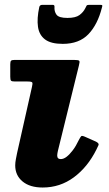

<svg xmlns="http://www.w3.org/2000/svg" viewBox="-20 -774 464 814"><path d="M246 -588Q315.5 -588 354.8 -629Q394 -670 412 -741.5Q414.5 -749 413.5 -751.2Q412.5 -753.5 404.5 -753.5H358Q349 -753.5 347 -749.8Q345 -746 341.5 -739Q333.5 -722.5 317 -710.2Q300.5 -698 266 -698Q229.5 -698 219.5 -711.8Q209.5 -725.5 211 -745.5Q211.5 -753.5 203.5 -753.5H160Q148.5 -753.5 146.5 -744Q136 -695.5 141 -660.5Q146 -625.5 171 -606.8Q196 -588 246 -588ZM314.5 -496Q319 -512.5 316 -516.2Q313 -520 293 -520H42.5Q31 -520 27.2 -516.8Q23.5 -513.5 23.5 -501.5V-448.5Q23.5 -435.5 26.8 -432Q30 -428.5 43 -428.5H96Q114.5 -428.5 116.8 -424.2Q119 -420 115.5 -405.5L52.5 -125.5Q50.5 -115.5 47.5 -100.2Q44.5 -85 44.5 -73Q44.5 -30.5 75.5 -4.8Q106.5 21 161 21Q234.5 21 293 -22.2Q351.5 -65.5 388.5 -139.5Q395 -152 397.8 -159.2Q400.5 -166.5 387 -173.5L343 -193Q328 -200 324.5 -196.8Q321 -193.5 314 -180Q302 -154.5 288.5 -136.8Q275 -119 262.2 -109.2Q249.5 -99.5 237.5 -99.5Q222.5 -99.5 222.5 -115Q222.5 -119 223.5 -124.5Q224.5 -130 225.5 -134.5Z"/></svg>

Font: Besley ExtraBold
Style: Italic
Weight: 800
Italic angle: -13°
Designer: Owen Earl
Foundry: indestructible type*
Version: Version 2.001